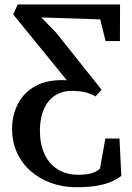

<svg xmlns="http://www.w3.org/2000/svg" viewBox="-20 -572 578 842"><path d="M314.5 249Q255.5 249 204.2 230.5Q153 212 114.5 178.2Q76 144.5 54.5 97.2Q33 50 33 -7Q33 -67 58.8 -117Q84.5 -167 137.5 -195.8Q190.5 -224.5 273 -220L38 -508.5L57.5 -552.5H506.5L506 -392H443L419.5 -487L161 -495.5L226 -429L425.5 -178.5L398.5 -149Q388.5 -155.5 374.5 -161Q360.5 -166.5 341.2 -170Q322 -173.5 296 -173.5Q262 -173.5 235.8 -161.2Q209.5 -149 191.5 -126Q173.5 -103 164.2 -70.5Q155 -38 155 2.5Q155 60.5 175.2 103.8Q195.5 147 232.8 170.5Q270 194 321.5 194.5Q359 194.5 381 188Q403 181.5 418.5 167.5L442 35.5H504L512 199Q498 210.5 474.5 222Q451 233.5 412.5 241.2Q374 249 314.5 249Z"/></svg>

Font: Merriweather 20pt Medium
Style: Regular
Weight: 500
Version: Version 2.100